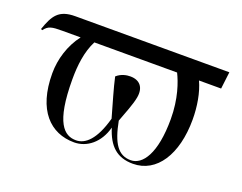

<svg xmlns="http://www.w3.org/2000/svg" viewBox="-91 -704 1109 881"><g transform="rotate(20 463.5 -263.0)"><path d="M334 10C396 10 453 -34 474 -113C499 -32 542 10 621 10C737 10 810 -104 810 -274C810 -338 799 -403 776 -453H884L894 -536H142C61 -536 39 -499 14 -427L21 -424C41 -450 56 -453 111 -453H198C154 -396 132 -323 132 -254C132 -74 218 10 334 10ZM606 -2C544 -2 513 -50 493 -154C508 -195 530 -248 536 -283C545 -333 521 -363 474 -363C457 -363 430 -359 408 -339C420 -284 439 -223 459 -151C429 -41 384 -2 339 -2C281 -2 228 -45 228 -260C228 -328 236 -397 265 -453H669C688 -415 715 -342 715 -242C715 -74 664 -2 606 -2Z"/></g></svg>

Font: Noto Serif Display
Style: Regular
Weight: 400
Designer: Monotype Design Team
Foundry: Monotype Imaging Inc.
Version: Version 2.009